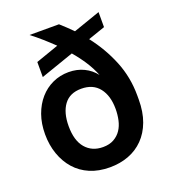

<svg xmlns="http://www.w3.org/2000/svg" viewBox="-134 -817 812 924"><g transform="rotate(-20 271.5 -355.5)"><path d="M271 10Q214 10 169.5 -9Q125 -28 94.5 -62.5Q64 -97 47.5 -144Q31 -191 31 -246Q31 -301 47 -345.5Q63 -390 91 -422Q119 -454 157 -471.5Q195 -489 239 -489Q282 -489 317 -472Q352 -455 375 -425Q361 -461 338 -497Q315 -533 285 -568L115 -509V-586L232 -627Q206 -652 179.5 -675.5Q153 -699 124 -721H275Q291 -707 306 -692.5Q321 -678 336 -663L474 -711V-634L387 -604Q444 -531 478 -447.5Q512 -364 512 -270V-250Q512 -186 494 -137.5Q476 -89 443.5 -56Q411 -23 367 -6.5Q323 10 271 10ZM151 -244Q151 -170 184 -131.5Q217 -93 273 -93Q306 -93 329 -106Q352 -119 366 -140Q380 -161 386 -188.5Q392 -216 392 -245Q392 -313 360.5 -353Q329 -393 269 -393Q210 -393 180.5 -353Q151 -313 151 -244Z"/></g></svg>

Font: CyStack Display SemiBold
Style: Regular
Weight: 600
Designer: Weizhong Zhang
Foundry: 本地遙控
Version: Version 1.000;Glyphs 3.1.2 (3151)